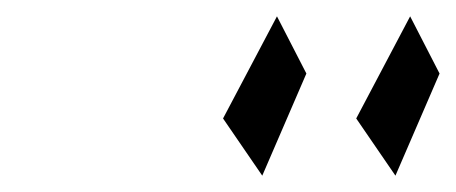

<svg xmlns="http://www.w3.org/2000/svg" viewBox="-20 -901 558 235"><path d="M253 -756 301 -686 355 -811 319 -881ZM416 -756 464 -686 518 -811 482 -881Z"/></svg>

Font: bitstorm
Style: ulcnobl
Weight: 400
Version: Version 0.2